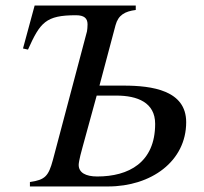

<svg xmlns="http://www.w3.org/2000/svg" viewBox="-20 -673 735 693"><path d="M339 -364 397 -582C407 -619 431 -632 470 -637V-653H105L63 -498L81 -494C125 -592 145 -618 254 -618C284 -618 296 -607 296 -585C296 -578 295 -564 294 -560L171 -96C155 -37 143 -24 88 -16V0H370C526 0 652 -91 652 -232C652 -347 529 -364 426 -364ZM329 -328H400C476 -328 540 -303 540 -226C540 -86 444 -36 331 -36C289 -36 264 -50 264 -78C264 -91 276 -136 278 -142Z"/></svg>

Font: STIXGeneral
Style: Italic
Weight: 400
Italic angle: -16.33°
Designer: MicroPress Inc., with final additions and corrections provided by Coen Hoffman, Elsevier (retired)
Version: Version 1.1.0